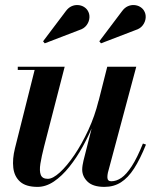

<svg xmlns="http://www.w3.org/2000/svg" viewBox="-20 -721 618 751"><path d="M127 10Q81.5 10 58.8 -10.2Q36 -30.5 32 -64.8Q28 -99 38.5 -141L115.5 -447.5H49.5V-460H233L152.5 -148Q142.5 -109 138 -80.8Q133.5 -52.5 139.5 -37Q145.5 -21.5 167 -21.5Q186.5 -21.5 214 -46.5Q241.5 -71.5 270.8 -114.5Q300 -157.5 325.5 -212.5Q351 -267.5 365.5 -327H375.5Q365.5 -285.5 347 -239.2Q328.5 -193 304.2 -148.8Q280 -104.5 251.2 -68.5Q222.5 -32.5 191 -11.2Q159.5 10 127 10ZM388.5 10Q344 10 322.8 -10.2Q301.5 -30.5 301.5 -58Q301.5 -65 303 -74.8Q304.5 -84.5 306.5 -92.5L399.5 -460H513L402 -45.5Q401 -41 400.5 -36.5Q400 -32 400 -28Q400 -12 415 -12Q435.5 -12 455 -25.5Q474.5 -39 495.5 -71.2Q516.5 -103.5 539 -159.5L551 -155.5Q528 -98.5 504.5 -62Q481 -25.5 453 -7.8Q425 10 388.5 10ZM375 -551.5 368.5 -559.5 457.5 -677.5Q467.5 -691 479.8 -696.5Q492 -702 504.5 -701.2Q517 -700.5 527 -694.8Q537 -689 542.5 -680.5Q551 -667.5 549.8 -651.5Q548.5 -635.5 538.5 -622.2Q528.5 -609 510.5 -603.5ZM155 -551.5 148.5 -559.5 237.5 -677.5Q247.5 -691 259.8 -696.5Q272 -702 284.5 -701.2Q297 -700.5 307 -694.8Q317 -689 322.5 -680.5Q331 -667.5 329.8 -651.5Q328.5 -635.5 318.5 -622.2Q308.5 -609 290.5 -603.5Z"/></svg>

Font: Bodoni Moda 18pt SemiBold
Style: Italic
Weight: 600
Italic angle: -13°
Designer: Owen Earl
Foundry: indestructible type
Version: Version 2.005